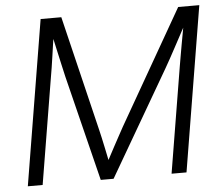

<svg xmlns="http://www.w3.org/2000/svg" viewBox="-52 -786 964 844"><g transform="rotate(-5 430.0 -364.0)"><path d="M37.1 0 157.2 -727.5H248.5L370.6 -221.7Q374.5 -205.6 379.2 -184.6Q383.8 -163.6 388.7 -140.6Q393.6 -117.7 397.9 -96.4Q402.3 -75.2 405.8 -59.1L388.7 -62Q397.5 -78.6 408.7 -99.9Q419.9 -121.1 432.1 -143.8Q444.3 -166.5 455.8 -187.5Q467.3 -208.5 476.1 -224.6L764.2 -727.5H857.4L737.3 0H671.4L748.5 -466.8Q752.4 -488.8 756.6 -513.9Q760.7 -539.1 765.6 -564.9Q770.5 -590.8 775.1 -616.9Q779.8 -643.1 784.2 -668L794.4 -665Q778.8 -635.7 763.4 -607.2Q748 -578.6 734.1 -552.7Q720.2 -526.9 707.8 -504.2Q695.3 -481.4 685.1 -463.9L415.5 0H358.9L243.2 -466.3Q237.8 -490.2 230.5 -522.2Q223.1 -554.2 215.1 -591.3Q207 -628.4 198.2 -668L210 -665Q206.1 -640.1 202.1 -613.8Q198.2 -587.4 194.6 -561.5Q190.9 -535.6 187 -510.7Q183.1 -485.8 179.2 -463.9L102.5 0Z"/></g></svg>

Font: Inter 28pt Light
Style: Italic
Weight: 300
Italic angle: -9.3988°
Designer: Rasmus Andersson
Foundry: rsms
Version: Version 4.001;git-66647c0bb